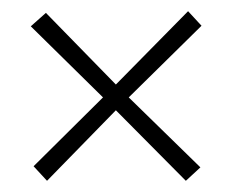

<svg xmlns="http://www.w3.org/2000/svg" viewBox="-20 -467 415 343"><path d="M210 -293 338 -168 312 -144 187 -270 64 -144 40 -170 164 -293 35 -420 62 -444 187 -316 316 -447 340 -421Z"/></svg>

Font: Foglihten068fMac
Style: Regular
Weight: 500
Designer: gluk (gluksza@wp.pl)
Foundry: gluk (gluksza@wp.pl)
Version: Version 0.68